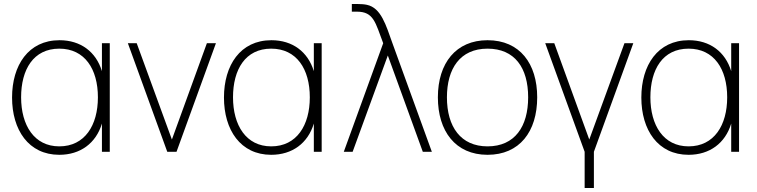

<svg xmlns="http://www.w3.org/2000/svg" viewBox="-20 -755 3766 955"><path d="M275 15C379.5 15 457.5 -42.5 487 -140.5V0H526V-540H487V-401C457.5 -497.5 381 -555 276 -555C121 -555 40 -430 40 -270C40 -109 122 15 275 15ZM275 -27C150 -27 85 -132 85 -271C85 -409 146 -513 275 -513C401 -513 467 -412 467 -271C467 -132 402 -27 275 -27Z M812 0H858L1054 -540H1009L835 -61L660 -540H616Z M1329 15C1433.5 15 1511.5 -42.5 1541 -140.5V0H1580V-540H1541V-401C1511.5 -497.5 1435 -555 1330 -555C1175 -555 1094 -430 1094 -270C1094 -109 1176 15 1329 15ZM1329 -27C1204 -27 1139 -132 1139 -271C1139 -409 1200 -513 1329 -513C1455 -513 1521 -412 1521 -271C1521 -132 1456 -27 1329 -27Z M1690 0H1734L1909 -479L2083 0H2128L1932 -540C1900 -629 1876 -716 1805 -731C1792 -734 1774 -735 1760 -735H1730V-697H1755C1839 -697 1847 -643 1886 -540Z M2405 15C2564 15 2652 -100 2652 -271C2652 -438 2566 -555 2405 -555C2248 -555 2158 -441 2158 -271C2158 -103 2245 15 2405 15ZM2405 -27C2272 -27 2203 -124 2203 -271C2203 -413 2268 -513 2405 -513C2540 -513 2607 -418 2607 -271C2607 -126 2541 -27 2405 -27Z M2888 180H2934V0L3130 -540H3086L2911 -61L2737 -540H2692L2888 0Z M3405 15C3509.5 15 3587.5 -42.5 3617 -140.5V0H3656V-540H3617V-401C3587.5 -497.5 3511 -555 3406 -555C3251 -555 3170 -430 3170 -270C3170 -109 3252 15 3405 15ZM3405 -27C3280 -27 3215 -132 3215 -271C3215 -409 3276 -513 3405 -513C3531 -513 3597 -412 3597 -271C3597 -132 3532 -27 3405 -27Z"/></svg>

Font: Hauora ExtraLight
Style: Regular
Weight: 200
Designer: Mikhail Sharanda
Foundry: WCYS & Co.
Version: Version 1.010